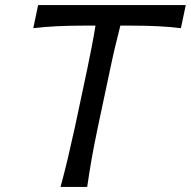

<svg xmlns="http://www.w3.org/2000/svg" viewBox="-20 -733 748 753"><path d="M217.5 0Q233.5 -59.5 246.5 -114.2Q259.5 -169 274 -235.5L322 -461.5Q332 -509.5 340 -550.8Q348 -592 354.5 -632.5H308.5Q247.5 -632.5 200.5 -630Q153.5 -627.5 110.5 -622.5L129.5 -713H708.5L689.5 -622.5Q612 -632.5 495.5 -632.5H452Q441.5 -592 431.8 -550.8Q422 -509.5 412 -461.5L364 -235.5Q350 -169 340.2 -114.2Q330.5 -59.5 322 0Z"/></svg>

Font: Commissioner Flair
Style: Italic
Weight: 400
Italic angle: -12°
Designer: Kostas Bartsokas
Foundry: Kostas Bartsokas
Version: Version 1.000; ttfautohint (v1.8.3)